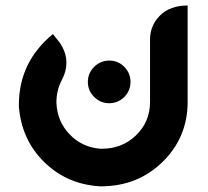

<svg xmlns="http://www.w3.org/2000/svg" viewBox="-20 -381 744 686"><path d="M446.3 -88.4Q446.3 -57.1 424.3 -34.7Q401.9 -12.2 370.1 -12.2Q338.9 -12.2 316.4 -34.7Q293.9 -57.1 293.9 -88.4Q293.9 -119.6 316.4 -142.1Q338.9 -164.6 370.1 -164.6Q401.9 -164.6 424.3 -142.1Q446.3 -119.1 446.3 -88.4ZM516.1 -240.2Q516.1 -290 551.8 -325.7Q587.4 -361.3 650.4 -361.3V-17.1Q650.4 110.8 559.6 198.7Q470.7 284.7 340.8 284.7H336.4Q218.3 277.3 137.2 197.3Q56.6 117.7 47.4 -1V-5.9Q47.4 -159.2 168.9 -259.3L192.9 -229.5Q217.3 -193.8 217.3 -156.7Q217.3 -127.4 202.1 -97.2Q181.6 -60.1 181.6 -15.1V-13.2Q184.6 53.2 228.5 98.6Q271.5 144.5 337.9 150.4H344.7Q415 150.4 464.4 104Q516.1 55.2 516.1 -17.1Z"/></svg>

Font: DimaKhabar
Style: Bold
Weight: 700
Width: 6
Designer: R.Balvardi
Foundry: Dima Software Group
Version: Version 1.00;November 30, 2018;FontCreator 11.5.0.2427 64-bi